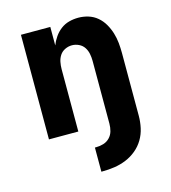

<svg xmlns="http://www.w3.org/2000/svg" viewBox="-110 -617 821 922"><g transform="rotate(-15 300.0 -156.5)"><path d="M280 215V95H286Q305 95 323 89.5Q341 84 354 70.5Q367 57 372 39Q377 21 377 2V-310Q377 -328 373.5 -345.5Q370 -363 360.5 -377.5Q351 -392 334.5 -400Q318 -408 300 -408Q282 -408 265.5 -400Q249 -392 239.5 -377.5Q230 -363 226.5 -345.5Q223 -328 223 -310V0H77V-520H223V-428Q231 -449 244.5 -468.5Q258 -488 276.5 -502Q295 -516 317.5 -522Q340 -528 364 -528Q389 -528 413.5 -520.5Q438 -513 457.5 -496.5Q477 -480 490 -457.5Q503 -435 510.5 -410.5Q518 -386 520.5 -360.5Q523 -335 523 -310V2Q523 32 516.5 62Q510 92 494.5 118Q479 144 455.5 163.5Q432 183 404 194.5Q376 206 346 210.5Q316 215 286 215Z"/></g></svg>

Font: Iosevka Heavy Extended
Style: Regular
Weight: 900
Width: 7
Monospace: yes
Designer: Belleve Invis
Foundry: Belleve Invis
Version: Version 32.5.0; ttfautohint (v1.8.4)